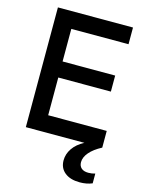

<svg xmlns="http://www.w3.org/2000/svg" viewBox="-135 -789 836 1095"><g transform="rotate(15 282.5 -241.0)"><path d="M67.4 -707H510.7V-608.4H172.9V-416H483.4V-321.3H172.9V-98.6H518.6V0H67.4ZM324.2 127Q324.2 89.4 346.9 56.2Q369.6 22.9 413.1 0H518.6Q472.2 24.4 447.5 53.2Q422.9 82 422.9 111.3Q422.9 133.8 437.3 146.5Q451.7 159.2 478.5 159.2Q499.5 159.2 518.6 153.3V210.9Q485.8 224.6 445.3 224.6Q389.2 224.6 356.7 198.5Q324.2 172.4 324.2 127Z"/></g></svg>

Font: Wanted Sans Medium
Style: Regular
Weight: 500
Designer: Original Design by Kil Hyung-jin and Kang Hanbin, Wanted Lab, Inc; Hangeul from Source Han Sans by Jang Soo-young and Ka
Foundry: Wanted Lab, Inc.
Version: Version 1.001